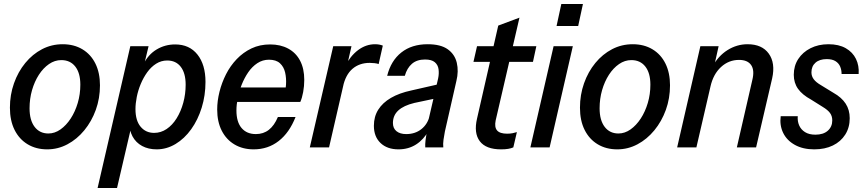

<svg xmlns="http://www.w3.org/2000/svg" viewBox="-20 -743 4357 968"><path d="M218 10Q162 10 119.5 -15.5Q77 -41 53.5 -88Q30 -135 30 -200Q30 -265 50.5 -323Q71 -381 107.5 -425.5Q144 -470 192 -495Q240 -520 296 -520Q353 -520 395.5 -494.5Q438 -469 461 -422.5Q484 -376 484 -313Q484 -247 463 -189Q442 -131 405 -86Q368 -41 320 -15.5Q272 10 218 10ZM224 -70Q256 -70 285 -90.5Q314 -111 336.5 -145.5Q359 -180 372 -224Q385 -268 385 -316Q385 -375 359.5 -407.5Q334 -440 289 -440Q256 -440 227 -420Q198 -400 176 -366Q154 -332 141.5 -288.5Q129 -245 129 -197Q129 -137 154.5 -103.5Q180 -70 224 -70Z M770 10Q728 10 696.5 -7Q665 -24 648 -55.5Q631 -87 633 -129L648 -130L570 205H472L637 -510H729L706 -414L703 -419Q727 -468 769.5 -493.5Q812 -519 863 -519Q935 -519 975.5 -468Q1016 -417 1016 -330Q1016 -262 997 -200.5Q978 -139 944 -91.5Q910 -44 865 -17Q820 10 770 10ZM757 -73Q791 -73 820 -92.5Q849 -112 870.5 -146.5Q892 -181 904 -225Q916 -269 916 -316Q916 -374 891.5 -406Q867 -438 823 -438Q793 -438 767.5 -422Q742 -406 722.5 -379Q703 -352 689.5 -319.5Q676 -287 669.5 -254Q663 -221 663 -193Q663 -135 689 -104Q715 -73 757 -73Z M1259 10Q1204 10 1162.5 -14.5Q1121 -39 1098 -84Q1075 -129 1075 -191Q1075 -234 1086.5 -280Q1098 -326 1119.5 -368.5Q1141 -411 1173.5 -445Q1206 -479 1248 -499Q1290 -519 1342 -519Q1394 -519 1433 -498Q1472 -477 1493 -437Q1514 -397 1514 -340Q1514 -309 1508.5 -279Q1503 -249 1494 -229H1143L1158 -302H1447L1413 -255Q1420 -284 1422 -316.5Q1424 -349 1417.5 -377.5Q1411 -406 1391.5 -424Q1372 -442 1336 -442Q1304 -442 1277.5 -424.5Q1251 -407 1231.5 -378.5Q1212 -350 1198.5 -316Q1185 -282 1178.5 -248Q1172 -214 1172 -186Q1172 -128 1198 -97.5Q1224 -67 1270 -67Q1308 -67 1335.5 -88.5Q1363 -110 1381 -153H1470Q1439 -74 1385 -32Q1331 10 1259 10Z M1542 0 1660 -510H1752L1725 -391H1729L1639 0ZM1709 -305 1717 -405Q1746 -461 1785.5 -490.5Q1825 -520 1871 -520Q1883 -520 1893 -518Q1903 -516 1910 -513L1889 -420Q1882 -423 1868.5 -424.5Q1855 -426 1844 -426Q1792 -426 1757 -396Q1722 -366 1709 -305Z M2124 0Q2123 -15 2125.5 -36.5Q2128 -58 2134 -84L2128 -85L2189 -348Q2194 -372 2191 -394Q2188 -416 2172 -429.5Q2156 -443 2123 -443Q2082 -443 2057 -421.5Q2032 -400 2021 -361H1932Q1951 -437 2003.5 -478.5Q2056 -520 2136 -520Q2202 -520 2237.5 -494.5Q2273 -469 2283 -426.5Q2293 -384 2281 -335L2223 -80Q2219 -60 2216 -38.5Q2213 -17 2215 0ZM1989 10Q1932 10 1898.5 -22Q1865 -54 1865 -109Q1865 -155 1887 -190Q1909 -225 1951 -249.5Q1993 -274 2054 -287L2203 -321L2187 -249L2069 -224Q2015 -211 1988 -186Q1961 -161 1961 -123Q1961 -96 1979 -81.5Q1997 -67 2028 -67Q2073 -67 2104.5 -92Q2136 -117 2146 -159L2141 -84Q2116 -39 2077.5 -14.5Q2039 10 1989 10Z M2506 10Q2430 10 2399 -31Q2368 -72 2385 -145L2492 -614L2599 -654L2479 -136Q2472 -102 2486 -85.5Q2500 -69 2537 -69Q2552 -69 2564.5 -71.5Q2577 -74 2586 -77L2568 0Q2557 5 2542 7.5Q2527 10 2506 10ZM2367 -431 2385 -510H2684L2667 -431Z M2654 0 2771 -510H2868L2751 0ZM2786 -612 2810 -723H2919L2895 -612Z M3092 10Q3036 10 2993.5 -15.5Q2951 -41 2927.5 -88Q2904 -135 2904 -200Q2904 -265 2924.5 -323Q2945 -381 2981.5 -425.5Q3018 -470 3066 -495Q3114 -520 3170 -520Q3227 -520 3269.5 -494.5Q3312 -469 3335 -422.5Q3358 -376 3358 -313Q3358 -247 3337 -189Q3316 -131 3279 -86Q3242 -41 3194 -15.5Q3146 10 3092 10ZM3098 -70Q3130 -70 3159 -90.5Q3188 -111 3210.5 -145.5Q3233 -180 3246 -224Q3259 -268 3259 -316Q3259 -375 3233.5 -407.5Q3208 -440 3163 -440Q3130 -440 3101 -420Q3072 -400 3050 -366Q3028 -332 3015.5 -288.5Q3003 -245 3003 -197Q3003 -137 3028.5 -103.5Q3054 -70 3098 -70Z M3394 0 3511 -510H3603L3579 -402H3584L3491 0ZM3695 0 3773 -340Q3785 -389 3767 -415Q3749 -441 3706 -441Q3654 -441 3615 -405Q3576 -369 3562 -307L3572 -407Q3601 -461 3648 -490.5Q3695 -520 3749 -520Q3822 -520 3856 -472.5Q3890 -425 3873 -348L3792 0Z M4085 10Q4028 10 3987.5 -12.5Q3947 -35 3928.5 -73Q3910 -111 3916 -157H4002Q4000 -132 4009 -111Q4018 -90 4038.5 -77Q4059 -64 4091 -64Q4131 -64 4153.5 -84Q4176 -104 4176 -136Q4176 -158 4164.5 -173.5Q4153 -189 4128 -204L4069 -241Q4025 -265 4003.5 -295Q3982 -325 3982 -366Q3982 -411 4004.5 -445.5Q4027 -480 4066.5 -500Q4106 -520 4157 -520Q4209 -520 4244 -500Q4279 -480 4295.5 -446Q4312 -412 4309 -370H4223Q4223 -390 4216 -407Q4209 -424 4192.5 -434.5Q4176 -445 4148 -445Q4112 -445 4091.5 -427Q4071 -409 4071 -378Q4071 -359 4082.5 -343.5Q4094 -328 4120 -313L4182 -275Q4223 -252 4243.5 -220.5Q4264 -189 4264 -147Q4264 -100 4241.5 -64.5Q4219 -29 4179 -9.5Q4139 10 4085 10Z"/></svg>

Font: Instrument Sans SemiCondensed Medium
Style: Italic
Weight: 500
Width: 4
Italic angle: -13°
Designer: Rodrigo Fuenzalida
Foundry: fragTYPE
Version: Version 1.000;gftools[0.9.28]